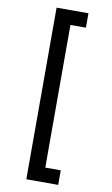

<svg xmlns="http://www.w3.org/2000/svg" viewBox="-117 -991 718 1234"><g transform="rotate(10 242.5 -374.0)"><path d="M356 -934V-840H255V91H356V186H148V-934Z"/></g></svg>

Font: A Bank Premium Med
Style: Regular
Weight: 500
Designer: Ninad Kale (Devanagari), Jonny Pinhorn (Latin), Htun Naung (Myanmar)
Foundry: Indian Type Foundry
Version: 4.004